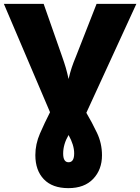

<svg xmlns="http://www.w3.org/2000/svg" viewBox="-20 -734 726 994"><path d="M334 240Q251 240 207 194Q163 148 163 69Q163 12 187 -43Q211 -98 239 -153L0 -714H206L301 -443Q313 -409 320.5 -383.5Q328 -358 335 -325Q343 -359 351.5 -384.5Q360 -410 373 -441L480 -714H686L427 -150Q456 -101 482 -46.5Q508 8 508 70Q508 144 462.5 192Q417 240 334 240ZM335 106Q364 106 364 60Q364 17 335 -35Q307 13 307 61Q307 106 335 106Z"/></svg>

Font: Noto Sans Black
Style: Regular
Weight: 900
Designer: Monotype Design Team
Foundry: Monotype Imaging Inc.
Version: Version 2.007